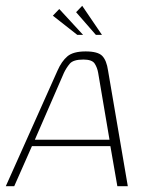

<svg xmlns="http://www.w3.org/2000/svg" viewBox="-31 -641 509 661"><path d="M-11 0 167 -398Q181 -430 201 -447Q221 -464 264 -464Q306 -464 321 -448.5Q336 -433 341 -398L409 0H373L349 -138H79L18 0ZM89 -160H346L307 -390Q304 -408 295 -422Q286 -436 256 -436Q221 -436 209 -421.5Q197 -407 189 -390ZM235 -521 151 -587 173 -610 255 -521ZM299 -521 231 -599 252 -621 320 -521Z"/></svg>

Font: Genos ExtraLight
Style: Italic
Weight: 250
Italic angle: -8°
Designer: Robert E. Leuschke
Foundry: Robert E. Leuschke
Version: Version 1.010